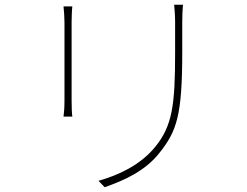

<svg xmlns="http://www.w3.org/2000/svg" viewBox="-20 -761 1040 807"><path d="M749 -741H712C714 -720 716 -695 716 -668C716 -641 716 -568 716 -541C716 -320 705 -232 631 -142C568 -66 478 -25 394 -1L420 26C493 0 590 -39 653 -122C723 -211 746 -277 746 -542C746 -568 746 -640 746 -668C746 -695 747 -720 749 -741ZM284 -734H247C249 -719 251 -684 251 -667C251 -651 251 -365 251 -337C251 -309 249 -284 247 -271H284C282 -284 281 -311 281 -337C281 -365 281 -651 281 -667C281 -683 282 -719 284 -734Z"/></svg>

Font: Harano Aji Gothic CN ExtraLight
Style: Regular
Weight: 250
Foundry: Masamichi Hosoda
Version: HaranoAjiGothicCN-ExtraLight version 20230610;ttx 4.39.4